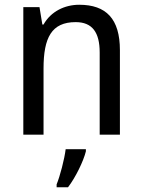

<svg xmlns="http://www.w3.org/2000/svg" viewBox="-20 -566 599 807"><path d="M313 -546C252 -546 194 -518 163 -463H158L146 -536H78V0H163V-278C163 -408 197 -473 298 -473C368 -473 399 -430 399 -345V0H484V-355C484 -487 426 -546 313 -546ZM341 70V61H256C251 103 232 175 218 209V221H266C298 179 331 111 341 70Z"/></svg>

Font: Noto Sans Lao SemiCondensed
Style: Regular
Weight: 400
Width: 4
Designer: Monotype Design Team
Foundry: Monotype Imaging Inc.
Version: Version 2.004